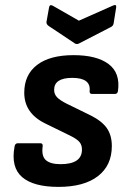

<svg xmlns="http://www.w3.org/2000/svg" viewBox="-20 -720 502 752"><path d="M209 12Q111 12 66.5 -26.5Q22 -65 37 -146Q39 -159 50 -159H138Q149 -159 147 -146Q142 -108 160 -92.5Q178 -77 217 -77Q301 -77 301 -134Q301 -152 291.5 -163.5Q282 -175 258 -187L156 -237Q75 -277 75 -357Q75 -427 125 -465.5Q175 -504 268 -504Q359 -504 405.5 -469Q452 -434 442 -363Q440 -352 430 -352H341Q330 -352 331 -363Q337 -415 263 -415Q192 -415 192 -368Q192 -351 203.5 -339Q215 -327 241 -314L335 -268Q379 -246 398.5 -218Q418 -190 418 -148Q418 -72 363.5 -30Q309 12 209 12ZM422 -698Q437 -705 435 -691L425 -628Q423 -618 414 -614L290 -550Q281 -545 273 -550L171 -618Q161 -625 162 -634L172 -690Q174 -704 186 -698L289 -639Z"/></svg>

Font: Sofia Sans
Style: Bold Italic
Weight: 700
Italic angle: -9°
Designer: Botio Nikoltchev, Ani Petrova
Foundry: lettersoup
Version: Version 4.101; ttfautohint (v1.8.4.7-5d5b)